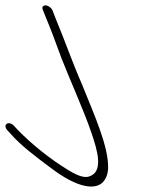

<svg xmlns="http://www.w3.org/2000/svg" viewBox="-81 -670 538 714"><path d="M-54 -186 -42 -173C-3 -128 54 -86 102 -50C137 -23 181 6 222 18C294 39 318 -1 321 -42C324 -123 271 -239 224 -356C186 -443 160 -520 126 -601L114 -632C110 -641 98 -650 89 -650C79 -650 74 -644 78 -634L90 -604C110 -557 129 -504 147 -455C181 -368 230 -261 258 -179C283 -107 304 -31 251 -14C229 -5 193 -25 172 -38C108 -77 38 -132 -16 -188L-28 -201C-47 -223 -73 -208 -54 -186Z"/></svg>

Font: Stray Cat
Style: OpSuObl
Weight: 400
Version: Version 1.0